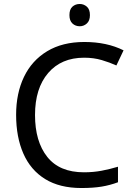

<svg xmlns="http://www.w3.org/2000/svg" viewBox="-20 -935 672 965"><path d="M403 -645Q288 -645 222 -568Q156 -491 156 -357Q156 -224 217.5 -146.5Q279 -69 402 -69Q449 -69 491 -77Q533 -85 573 -97V-19Q533 -4 490.5 3Q448 10 389 10Q280 10 207 -35Q134 -80 97.5 -163Q61 -246 61 -358Q61 -466 100.5 -548.5Q140 -631 217 -677.5Q294 -724 404 -724Q517 -724 601 -682L565 -606Q532 -621 491.5 -633Q451 -645 403 -645ZM381 -915Q401 -915 416.5 -901.5Q432 -888 432 -859Q432 -831 416.5 -817Q401 -803 381 -803Q359 -803 344 -817Q329 -831 329 -859Q329 -888 344 -901.5Q359 -915 381 -915Z"/></svg>

Font: Noto Sans Inscriptional Pahlavi
Style: Regular
Weight: 400
Designer: Monotype Design Team
Foundry: Monotype Imaging Inc.
Version: Version 2.003; ttfautohint (v1.8.4.7-5d5b)